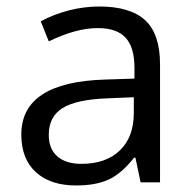

<svg xmlns="http://www.w3.org/2000/svg" viewBox="-20 -564 596 594"><path d="M415 0 398.9 -76.2H395Q355 -25.9 315.2 -8.1Q275.4 9.8 215.8 9.8Q136.2 9.8 91.1 -31.2Q45.9 -72.3 45.9 -147.9Q45.9 -310.1 305.2 -317.9L396 -320.8V-354Q396 -417 368.9 -447Q341.8 -477.1 282.2 -477.1Q215.3 -477.1 130.9 -436L106 -498Q145.5 -519.5 192.6 -531.7Q239.7 -543.9 287.1 -543.9Q382.8 -543.9 429 -501.5Q475.1 -459 475.1 -365.2V0ZM231.9 -57.1Q307.6 -57.1 350.8 -98.6Q394 -140.1 394 -214.8V-263.2L313 -259.8Q216.3 -256.3 173.6 -229.7Q130.9 -203.1 130.9 -147Q130.9 -103 157.5 -80.1Q184.1 -57.1 231.9 -57.1Z"/></svg>

Font: f01206874
Style: Regular
Weight: 400
Foundry: Ascender Corporation
Version: Version 1.10